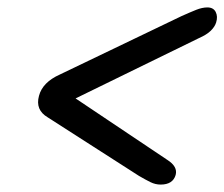

<svg xmlns="http://www.w3.org/2000/svg" viewBox="-20 -601 604 517"><path d="M453 -130Q445.5 -104 412.5 -104Q398.5 -104 385.2 -110.5Q372 -117 354 -127.5L108.5 -285Q74.5 -305 85 -343Q94.5 -379.5 141.5 -400.5L468.5 -557.5Q492 -568 508.2 -574.5Q524.5 -581 538.5 -581Q554.5 -581 560.8 -568.8Q567 -556.5 562 -540.5Q558.5 -529 547.5 -518.2Q536.5 -507.5 516 -498.5L183.5 -336L430.5 -170.5Q459 -152.5 453 -130Z"/></svg>

Font: Fraunces 9pt S050 SemiBold
Style: Italic
Weight: 600
Italic angle: -16°
Version: Version 1.000; ttfautohint (v1.8.3)